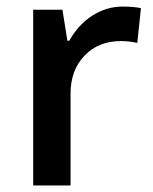

<svg xmlns="http://www.w3.org/2000/svg" viewBox="-20 -570 471 590"><path d="M356 -549.8C289.6 -549.8 228.5 -509.3 192.9 -444.8H187L171.9 -540H82V0H196.8V-282.2C196.8 -330.1 210.9 -369.1 239.7 -398.9C268.1 -428.7 305.2 -443.8 351.1 -443.8C368.7 -443.8 385.7 -441.9 401.9 -438L413.1 -544.9C397.9 -548.3 378.9 -549.8 356 -549.8Z"/></svg>

Font: Sahel SemiBold
Style: Bold
Weight: 600
Foundry: Saber Rastikerdar (saber.rastikerdar@gmail.com)
Version: Version 3.4.0